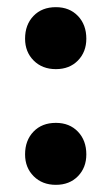

<svg xmlns="http://www.w3.org/2000/svg" viewBox="-20 -506 311 536"><path d="M50 -398Q50 -437 73.5 -461.5Q97 -486 136 -486Q174 -486 197.5 -461.5Q221 -437 221 -398Q221 -361 197.5 -337Q174 -313 136 -313Q98 -313 74 -337Q50 -361 50 -398ZM50 -75Q50 -114 73.5 -138.5Q97 -163 136 -163Q174 -163 197.5 -138.5Q221 -114 221 -75Q221 -38 197.5 -14Q174 10 136 10Q98 10 74 -14Q50 -38 50 -75Z"/></svg>

Font: Cantarell
Style: Bold
Weight: 700
Designer: Dave Crossland, Nikolaus Waxweiler, Florian Fecher, Jacques Le Bailly, Eben Sorkin, Alexei Vanyashin, Alexios Zavras, Em
Version: Version 0.303